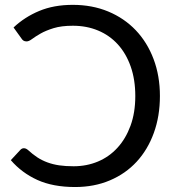

<svg xmlns="http://www.w3.org/2000/svg" viewBox="-20 -744 711 772"><path d="M76 -148Q84.5 -148 93 -140.5Q111.5 -123.5 130.2 -111.2Q149 -99 170.8 -91Q192.5 -83 218 -79.2Q243.5 -75.5 276 -75.5Q328.5 -75.5 373.8 -94.5Q419 -113.5 452.2 -149.8Q485.5 -186 504.8 -238.5Q524 -291 524 -358Q524 -424 505.5 -476.5Q487 -529 453.8 -565.5Q420.5 -602 374.5 -621.2Q328.5 -640.5 273 -640.5Q227 -640.5 195.5 -630.8Q164 -621 143 -609Q122 -597 109 -587.2Q96 -577.5 87 -577.5Q79 -577.5 74.2 -580.8Q69.5 -584 66.5 -589L34.5 -633.5Q79 -675.5 137.8 -700Q196.5 -724.5 272.5 -724.5Q350.5 -724.5 415 -697.8Q479.5 -671 525.8 -622.5Q572 -574 597.5 -506.5Q623 -439 623 -358Q623 -277 598.5 -209.5Q574 -142 529.5 -93.8Q485 -45.5 422 -18.8Q359 8 282 8Q193 8 130.2 -20.5Q67.5 -49 23.5 -100L62 -141.5Q68 -148 76 -148Z"/></svg>

Font: Lato-Regular
Style: Regular
Weight: 400
Designer: Lukasz Dziedzic with Adam Twardoch and Botio Nikoltchev
Foundry: tyPoland Lukasz Dziedzic
Version: Version 2.015; 2015-08-06; http://www.latofonts.com/